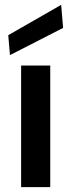

<svg xmlns="http://www.w3.org/2000/svg" viewBox="-20 -771 293 791"><path d="M67 0V-501H187V0ZM21 -544 14 -626 232 -751 240 -656Z"/></svg>

Font: DM Sans 18pt SemiBold
Style: Regular
Weight: 600
Designer: Colophon Foundry, Jonny Pinhorn
Foundry: Colophon Foundry
Version: Version 4.004;gftools[0.9.30]